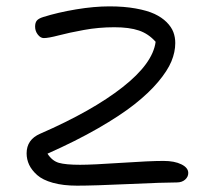

<svg xmlns="http://www.w3.org/2000/svg" viewBox="-20 -546 653 606"><path d="M223.1 40Q179.2 40 147 31Q114.7 22 97.4 6.6Q80.1 -8.8 72 -25.9Q64 -43 64 -62Q64 -105.5 106.9 -124Q271.5 -195.8 366.9 -270.8Q462.4 -345.7 471.2 -414.1Q448.7 -439.5 418.5 -449.7Q388.2 -460 340.8 -460Q291.5 -460 244.6 -451.4Q197.8 -442.9 165.3 -434.3Q132.8 -425.8 118.2 -425.8Q107.9 -425.8 99.4 -436.8Q90.8 -447.8 90.8 -461.9Q90.8 -474.6 96.4 -481.2Q102.1 -487.8 116.2 -492.2Q162.6 -506.8 220 -516.4Q277.3 -525.9 325.2 -525.9Q371.6 -525.9 408.2 -519.3Q444.8 -512.7 467.8 -502Q490.7 -491.2 505.9 -476.1Q521 -460.9 527.1 -444.8Q533.2 -428.7 533.2 -410.2Q533.2 -381.8 521 -352.3Q508.8 -322.8 479.2 -287.6Q449.7 -252.4 404.5 -216.8Q359.4 -181.2 289.3 -140.9Q219.2 -100.6 129.9 -61Q144.5 -38.1 166 -32Q187.5 -25.9 232.9 -25.9Q271.5 -25.9 362.3 -32Q453.1 -38.1 496.1 -38.1Q530.8 -38.1 552.5 -27.3Q574.2 -16.6 574.2 0Q574.2 12.2 564.2 21Q554.2 29.8 538.1 29.8Q497.6 29.8 386.7 34.9Q275.9 40 223.1 40Z"/></svg>

Font: Shantell Sans Irregular
Style: Regular
Weight: 300
Designer: Stephen Nixon, Anya Danilova, Shantell Martin
Foundry: Arrow Type
Version: Version 1.006;[9816181b4]